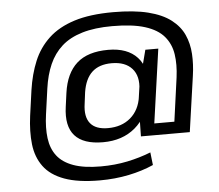

<svg xmlns="http://www.w3.org/2000/svg" viewBox="-54 -793 1047 916"><g transform="rotate(-5 469.0 -335.0)"><path d="M388 62Q284 62 218.5 38Q153 14 120 -31Q87 -76 80 -137.5Q73 -199 83 -274L100 -396Q111 -471 136.5 -532.5Q162 -594 210 -639Q258 -684 333.5 -708Q409 -732 520 -732Q620 -732 687.5 -715Q755 -698 796 -666.5Q837 -635 856 -593Q875 -551 878 -501Q881 -451 873 -396L835 -130H662L670 -186H766L795 -396Q803 -457 795.5 -506.5Q788 -556 757.5 -592Q727 -628 667 -647Q607 -666 510 -666Q426 -666 366 -648Q306 -630 267.5 -595.5Q229 -561 207 -511Q185 -461 176 -396L159 -274Q150 -210 156.5 -160Q163 -110 189.5 -75.5Q216 -41 267 -22.5Q318 -4 398 -4Q466 -4 526 -16.5Q586 -29 639 -50L646 11Q592 35 526.5 48.5Q461 62 388 62ZM419 -118Q325 -118 284 -164Q243 -210 256 -302L265 -368Q278 -461 330.5 -508Q383 -555 481 -555Q573 -555 620 -504Q667 -453 654 -365L646 -309Q634 -221 573 -169.5Q512 -118 419 -118ZM448 -183Q514 -183 556.5 -219.5Q599 -256 608 -320L613 -352Q622 -417 589.5 -453.5Q557 -490 492 -490Q432 -490 398 -458.5Q364 -427 354 -363L347 -308Q338 -247 363.5 -215Q389 -183 448 -183ZM604 -294 616 -378 658 -540H720L662 -130H601Z"/></g></svg>

Font: Pathway Extreme 28pt Medium
Style: Italic
Weight: 500
Italic angle: -8°
Designer: Eduardo Rodriguez Tunni
Foundry: Eduardo Rodriguez Tunni
Version: Version 1.001;gftools[0.9.26]